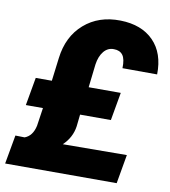

<svg xmlns="http://www.w3.org/2000/svg" viewBox="-82 -790 763 860"><g transform="rotate(10 299.5 -360.0)"><path d="M291.5 -273.9 285.6 -219.7Q278.3 -168 238.3 -129.9L529.3 -131.8L506.3 0H-1L22.5 -131.3L64.5 -130.4Q100.1 -143.6 110.4 -191.4L122.6 -273.9H44.9L67.4 -401.4H140.6L153.8 -506.8Q166 -606.9 232.2 -664.6Q298.3 -722.2 397 -720.2Q493.7 -718.3 547.9 -663.1Q602.1 -607.9 600.1 -511.2L442.4 -511.7Q443.8 -553.7 430.4 -571.3Q417 -588.9 390.1 -588.9Q362.8 -589.8 344.2 -567.4Q325.7 -544.9 320.3 -507.3L308.1 -401.4H454.1L431.6 -273.9Z"/></g></svg>

Font: TypoPRO Roboto
Style: Italic
Weight: 900
Italic angle: -12°
Designer: Google
Version: Version 2.136; 2016